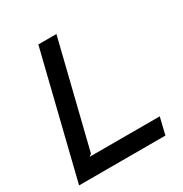

<svg xmlns="http://www.w3.org/2000/svg" viewBox="-185 -951 1041 1092"><g transform="rotate(-30 335.5 -405.0)"><path d="M613.8 -110.8 586.9 0H20L220.2 -810.1H338.9L168.9 -123L153.8 -110.8Z"/></g></svg>

Font: Sinkin Sans 500 Medium Italic
Style: Regular
Weight: 500
Italic angle: -112°
Designer: Keith Bates
Foundry: K-Type
Version: Sinkin Sans (version 1.0)  by Keith Bates   •   © 2014   www